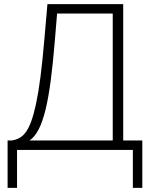

<svg xmlns="http://www.w3.org/2000/svg" viewBox="-20 -730 736 935"><path d="M17 -46H38Q57 -49 73.5 -57.5Q90 -66 104.5 -85Q119 -104 131.5 -137.5Q144 -171 155.5 -224.5Q167 -278 177 -355Q187 -432 196 -538L211 -710H580V-46H673V185H627V0H63V185H17ZM529 -46V-664H258L247 -531Q238 -421 227 -337.5Q216 -254 201.5 -195Q187 -136 168 -99.5Q149 -63 124 -46Z"/></svg>

Font: Oxford Sans
Style: Regular
Weight: 300
Designer: Matt McInerney, Pablo Impallari, Rodrigo Fuenzalida
Foundry: Matt McInerney, Pablo Impallari, Rodrigo Fuenzalida
Version: Version 3.000g; ttfautohint (v1.5) -l 8 -r 28 -G 28 -x 14 -D